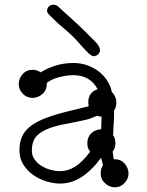

<svg xmlns="http://www.w3.org/2000/svg" viewBox="-20 -773 629 820"><path d="M180 -419V-415Q180 -388 161 -371.5Q142 -355 119 -355Q95 -355 77.5 -372.5Q60 -390 60 -414Q60 -437 76.5 -456Q93 -475 120 -475Q137 -475 154 -464Q178 -480 214.5 -492Q251 -504 294 -504Q322 -504 348.5 -495.5Q375 -487 397.5 -471Q420 -455 436 -431.5Q452 -408 458 -379L460 -378Q477 -358 477 -335Q477 -314 467 -301V-283Q467 -270 466.5 -259Q466 -248 465 -237L463 -195Q473 -182 473 -161Q473 -141 461 -125Q463 -117 463.5 -108.5Q464 -100 466 -93H470Q496 -93 512.5 -74Q529 -55 529 -32Q529 -9 511.5 9Q494 27 471 27Q448 27 429 10Q410 -7 410 -33Q410 -54 420 -67L412 -99Q369 -42 326 -15.5Q283 11 237 11Q210 11 179.5 2Q149 -7 123 -25Q97 -43 80 -69.5Q63 -96 63 -131Q63 -165 74.5 -190.5Q86 -216 112 -235.5Q138 -255 180 -270.5Q222 -286 284 -301L342 -315Q346 -316 350 -317Q354 -318 359 -320Q358 -325 357.5 -329Q357 -333 357 -335Q357 -379 397 -392Q365 -452 293 -452Q267 -452 234.5 -444Q202 -436 180 -419ZM414 -275Q402 -275 395 -279L388 -276Q364 -265 343 -260.5Q322 -256 293 -250L262 -244Q218 -236 190 -225Q162 -214 145.5 -200.5Q129 -187 122.5 -169.5Q116 -152 116 -130Q116 -108 128 -91.5Q140 -75 158 -64Q176 -53 197 -47.5Q218 -42 235 -42Q270 -42 300.5 -61Q331 -80 365 -125Q353 -140 353 -161Q353 -187 369 -203Q385 -219 411 -221L412 -222Q412 -240 413 -251.5Q414 -263 414 -275ZM225 -748Q260 -716 290 -689Q320 -662 344 -638Q366 -616 386.5 -595.5Q407 -575 407 -558Q407 -548 398.5 -540.5Q390 -533 380 -533Q374 -533 365 -540Q356 -547 346.5 -557Q337 -567 326.5 -579Q316 -591 306 -602Q283 -627 252.5 -652Q222 -677 189 -711Q181 -719 181 -727Q181 -738 189 -745.5Q197 -753 208 -753Q217 -753 225 -748Z"/></svg>

Font: Nelagoney
Style: Regular
Weight: 400
Designer: Kanati
Foundry: Kanati and Michael Everson
Version: Version 2.000